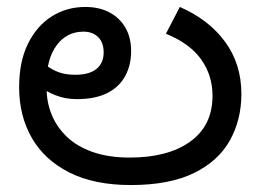

<svg xmlns="http://www.w3.org/2000/svg" viewBox="-20 -520 749 552"><path d="M356 12Q251 12 179.5 -24Q108 -60 71.5 -123.5Q35 -187 35 -269Q35 -343 60.5 -394.5Q86 -446 129 -473Q172 -500 225 -500Q265 -500 294.5 -484.5Q324 -469 340.5 -440.5Q357 -412 357 -373Q357 -333 340 -301.5Q323 -270 288.5 -252.5Q254 -235 201 -235Q168 -235 140 -246Q112 -257 91.5 -273Q71 -289 58 -304L81 -366Q89 -355 103.5 -340.5Q118 -326 141 -315.5Q164 -305 196 -305Q237 -305 257.5 -322Q278 -339 278 -369Q278 -398 262 -413.5Q246 -429 220 -429Q172 -429 143 -390Q114 -351 114 -284V-266Q114 -226 128.5 -190.5Q143 -155 172 -127Q201 -99 246.5 -83Q292 -67 353 -67Q463 -67 527 -113Q591 -159 591 -245Q591 -303 558.5 -349Q526 -395 457 -423L497 -500Q580 -464 627 -400Q674 -336 674 -250Q674 -176 641 -116.5Q608 -57 537.5 -22.5Q467 12 356 12Z"/></svg>

Font: utelugu25
Style: Book
Weight: 400
Designer: Jelle Bosma - Monotype Design Team
Foundry: Monotype Imaging Inc.
Version: Version 2.003